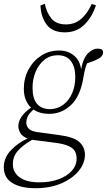

<svg xmlns="http://www.w3.org/2000/svg" viewBox="-39 -752 565 1015"><path d="M227 -175Q265 -176 295 -198Q325 -220 342 -258.5Q359 -297 359 -345Q359 -398 336 -429Q313 -460 266 -460Q226 -460 196 -436Q166 -412 149.5 -373Q133 -334 133 -288Q133 -175 227 -175ZM87 -282Q87 -339 112 -385Q137 -431 179 -458Q221 -485 273 -485Q320 -485 351.5 -459Q383 -433 390 -386Q401 -446 426.5 -470.5Q452 -495 477 -495Q490 -495 500 -490Q506 -484 506 -476Q506 -456 485 -443.5Q464 -431 421 -417Q415 -402 410.5 -384.5Q406 -367 402 -343Q386 -243 336 -196.5Q286 -150 221 -150Q172 -150 138 -173Q113 -150 106.5 -134Q100 -118 100 -104Q100 -86 112.5 -72.5Q125 -59 156 -54L274 -38Q351 -28 380.5 -1Q410 26 410 66Q410 111 377 151.5Q344 192 285 217.5Q226 243 148 243Q72 243 26.5 215.5Q-19 188 -19 132Q-19 82 18.5 42.5Q56 3 107 -20Q78 -31 68 -49.5Q58 -68 58 -85Q58 -136 125 -183Q107 -200 97 -225Q87 -250 87 -282ZM29 116Q29 160 65.5 186Q102 212 169 212Q225 212 269.5 196Q314 180 340 151.5Q366 123 366 86Q366 64 357 47.5Q348 31 322.5 19.5Q297 8 247 2L138 -12Q137 -12 135 -12.5Q133 -13 131 -13Q82 15 55.5 45Q29 75 29 116ZM304 -581Q238 -581 207.5 -622Q177 -663 175 -723L198 -732Q207 -686 232.5 -654.5Q258 -623 310 -623Q357 -623 390.5 -652.5Q424 -682 446 -731L468 -724Q449 -663 407.5 -622Q366 -581 304 -581Z"/></svg>

Font: Source Serif Pro Light
Style: Italic
Weight: 300
Italic angle: -12°
Designer: Frank Grießhammer
Foundry: Adobe Systems Incorporated
Version: Version 3.001;hotconv 1.0.111;makeotfexe 2.5.65597